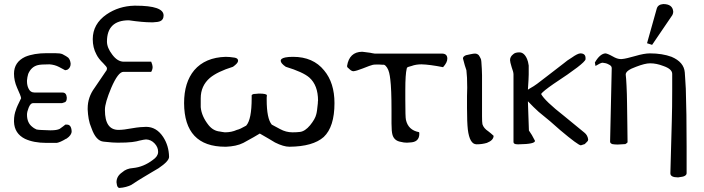

<svg xmlns="http://www.w3.org/2000/svg" viewBox="-20 -704 3467 946"><path d="M84 -220Q83 -231 64 -272Q49 -306 49 -341Q49 -398 104 -424Q147 -442 210 -442H251Q277 -442 288 -437Q309 -426 316 -420Q326 -410 328 -391Q328 -390 328 -389Q328 -371 313 -361Q308 -359 301 -358Q294 -361 271 -374Q250 -385 224 -387Q180 -387 166 -383Q134 -375 119 -340Q114 -323 113 -308Q113 -306 113 -303Q113 -284 120 -269Q129 -248 151 -248H288Q307 -248 309 -224Q309 -222 309 -221Q309 -206 301 -201Q299 -200 295.5 -199Q292 -198 286 -196H143Q130 -196 121 -173Q113 -153 113 -139Q113 -99 139 -79Q145 -73 160 -66Q170 -64 185.5 -63.5Q201 -63 225 -62Q229 -62 232 -62Q260 -62 274 -69Q284 -76 290.5 -81Q297 -86 302 -90Q305 -90 310 -90Q331 -90 333 -58Q333 -57 333 -57Q333 -38 308 -21L305 -20Q277 -3 260 0H208Q146 0 103 -20Q51 -46 49 -104Q49 -107 49 -109Q49 -139 59 -164Q62 -176 84 -220Z M642 -676Q645 -676 648 -676Q786 -676 786 -628Q786 -607 770 -600Q760 -595 734 -594Q730 -594 726 -594Q683 -594 615 -604Q507 -604 507 -499Q507 -469 533 -435Q559 -400 590 -400H725Q732 -383 732 -374Q732 -362 725 -350H588Q562 -350 528 -271Q497 -197 497 -164Q497 -163 497 -161Q497 -64 564 -64Q576 -64 593 -66Q610 -68 631 -72Q654 -76 671 -77.5Q688 -79 700 -79Q751 -79 784 -29Q812 14 813 69Q813 90 761 125Q749 132 730.5 143Q712 154 687 169Q675 176 660 185.5Q645 195 627 207Q615 213 600 217Q585 221 568 222Q563 222 558 214Q557 211 556 206.5Q555 202 554 194Q554 164 582 145Q603 126 635 124Q687 119 733 84Q758 67 759 46Q759 45 759 43Q759 21 741.5 2.5Q724 -16 700 -17Q692 -17 666 -11Q652 -7 643 -6Q634 -5 630 -4Q605 -1 560 -1Q546 -1 533 -2Q520 -3 491 -6Q453 -9 431 -72Q421 -95 417 -118Q413 -141 412 -164Q412 -167 412 -170Q412 -225 446 -271L501 -352Q507 -358 507 -368Q507 -374 489 -392Q465 -415 455 -436Q437 -469 437 -511Q437 -586 505 -633Q565 -674 642 -676Z M1295 -234Q1295 -227 1294 -223V-213Q1294 -120 1319 -90Q1327 -86 1360 -68Q1389 -52 1421 -52Q1431 -52 1440.5 -52.5Q1450 -53 1458 -54Q1483 -57 1508 -87Q1533 -118 1538 -140Q1540 -146 1542 -160Q1544 -174 1546 -195Q1546 -205 1547 -208Q1547 -284 1504 -322Q1473 -349 1388 -375Q1363 -392 1363 -405Q1363 -416 1386 -421Q1400 -424 1424 -424Q1523 -424 1577 -357Q1628 -296 1628 -196Q1628 -79 1575 -29Q1522 18 1406 19Q1377 19 1335 -2Q1324 -9 1305 -20Q1286 -31 1260 -46Q1250 -40 1229.5 -28Q1209 -16 1179 0Q1161 9 1139.5 13.5Q1118 18 1094 19Q1092 19 1090 19Q888 19 887 -196Q887 -298 937 -358Q991 -421 1092 -424Q1102 -424 1112.5 -423Q1123 -422 1136 -420Q1153 -417 1153 -405Q1153 -405 1153 -404Q1153 -393 1128 -375Q1051 -351 1014 -320Q969 -281 969 -220Q969 -214 969 -208V-176Q973 -131 1008 -87Q1031 -59 1063 -56Q1068 -55 1074 -54Q1080 -53 1088 -52Q1121 -52 1147 -64Q1162 -67 1193 -85Q1220 -115 1220 -220V-234Q1220 -238 1230 -241Q1234 -241 1240 -241.5Q1246 -242 1255 -243Q1295 -243 1295 -234Z M2157 -440Q2184 -440 2184 -415Q2184 -396 2163 -373Q2097 -386 2057 -387Q2029 -387 2008 -379Q1995 -376 1994 -375Q1985 -373 1984 -366Q1977 -338 1977 -261V-213Q1977 -126 1980 -114Q1991 -63 2044 -53Q2046 -53 2046 -45Q2046 -3 1999 -2Q1992 -1 1985 -1Q1969 -1 1955 -5Q1923 -10 1914 -39Q1909 -56 1909 -95V-162Q1909 -265 1903 -313Q1901 -331 1897.5 -345.5Q1894 -360 1887 -371Q1880 -382 1872 -385Q1870 -385 1865 -385Q1859 -385 1849 -386Q1841 -386 1834 -386Q1822 -386 1816.5 -384.5Q1811 -383 1799 -379Q1787 -375 1768 -367Q1735 -354 1721 -353Q1715 -353 1708 -358Q1703 -362 1701 -364Q1699 -366 1698 -367Q1690 -372 1690 -379Q1701 -448 1764 -449Q1767 -449 1777 -447.5Q1787 -446 1804 -444Q1808 -443 1813.5 -442Q1819 -441 1826 -440Z M2357 -92Q2363 -72 2386 -57Q2392 -52 2398.5 -47Q2405 -42 2412 -35Q2412 -13 2379 0Q2355 7 2330 7Q2329 7 2328 7Q2294 7 2285 -66Q2283 -84 2282 -110.5Q2281 -137 2281 -172V-231Q2281 -244 2282 -272Q2282 -300 2281 -321Q2280 -342 2278 -358Q2274 -368 2270 -382.5Q2266 -397 2261 -416Q2261 -426 2276 -432Q2278 -432 2299 -437Q2313 -440 2320 -440Q2331 -440 2339 -432Q2342 -427 2344.5 -423Q2347 -419 2349 -414Q2352 -410 2354 -364Q2355 -351 2355 -333V-131Q2355 -102 2357 -92Z M2581 -262Q2583 -264 2587 -266Q2591 -268 2597 -272Q2617 -282 2676 -329L2759 -393Q2766 -399 2775.5 -406Q2785 -413 2797 -420Q2825 -440 2839 -441Q2865 -441 2865 -418Q2865 -415 2865 -412Q2862 -392 2708 -291Q2656 -255 2646 -241Q2664 -207 2760 -132L2860 -50Q2875 -38 2878 -17Q2878 -10 2873 -6L2861 6Q2859 7 2854.5 8Q2850 9 2842 12Q2829 12 2740 -63Q2717 -84 2690.5 -106.5Q2664 -129 2634 -153Q2622 -164 2609 -176.5Q2596 -189 2581 -205L2586 -61Q2600 -42 2616 -10Q2616 6 2537 7Q2533 7 2530 7Q2510 7 2510 -4V-338Q2510 -349 2501 -373Q2493 -399 2493 -408Q2493 -425 2509 -437Q2518 -446 2539 -446Q2563 -446 2577 -413Q2582 -402 2585 -381V-337Q2585 -326 2584 -310Z M3216 -662Q3222 -682 3248 -684Q3294 -684 3297 -647Q3297 -646 3297 -645Q3297 -639 3293 -630L3193 -483L3168 -491ZM3182 -441Q3243 -441 3289 -424Q3350 -398 3354 -347Q3355 -337 3356 -316.5Q3357 -296 3359 -267Q3361 -209 3362 -137.5Q3363 -66 3363 20V149Q3363 158 3353 163Q3347 167 3321 170Q3283 170 3283 150Q3283 150 3283 149L3290 -106Q3291 -139 3291.5 -178Q3292 -217 3292 -263V-340Q3292 -364 3248 -379Q3214 -392 3185 -392Q3184 -392 3182 -392Q3158 -392 3114 -375Q3063 -357 3063 -337Q3063 -337 3063 -336Q3064 -328 3065 -315Q3066 -302 3067 -281Q3069 -243 3069.5 -195Q3070 -147 3071 -88L3072 -4Q3072 0 3061 6Q3056 7 3026 8Q3022 8 3019 8Q3008 8 2997 6Q2986 2 2986 -6L2994 -366Q2994 -367 2994 -369Q2994 -380 2978 -387Q2971 -391 2964 -392.5Q2957 -394 2949 -395Q2940 -395 2914 -379Q2914 -383 2911 -396Q2935 -438 2962 -441Q2972 -441 2999 -426Q3021 -413 3038 -413Q3041 -413 3043 -413Q3056 -414 3072 -418Q3088 -422 3110 -428Q3154 -441 3182 -441Z"/></svg>

Font: New Athena Unicode
Style: Regular
Weight: 400
Designer: J. Rusten 1997; rev. by R. Hancock 2001, 2002, rev. by D. Mastronarde 2002-2021
Foundry: GreekKeys New Athena Unicode
Version: Version 5.008